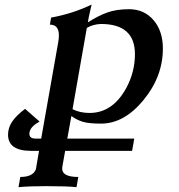

<svg xmlns="http://www.w3.org/2000/svg" viewBox="-20 -522 769 826"><path d="M365.2 -36.1Q465.8 -36.1 524.4 -145.5Q560.5 -213.4 560.5 -289.1Q560.5 -418.9 414.1 -418.9Q379.9 -417.5 353.5 -401.9L292 -52.2Q324.2 -36.1 365.2 -36.1ZM309.1 283.2Q270 278.8 177.7 278.8Q105.5 278.8 59.6 283.2L67.4 239.3Q121.6 239.3 134.3 206.5L147.9 127H113.8Q14.6 127 14.6 57.1Q14.6 27.3 32.5 1Q50.3 -25.4 87.9 -53.7L150.4 1Q111.3 22 106.9 47.4L106.4 53.7Q106.4 74.2 132.8 74.2H157.2L230.5 -340.3Q233.4 -356.9 233.4 -369.6Q233.4 -416 194.8 -416L199.7 -446.3Q293.9 -463.4 374 -502.4L361.8 -447.8L357.9 -425.8Q402.3 -454.1 441.7 -468.3Q481 -482.4 535.2 -482.4Q600.1 -482.4 640.4 -435.5Q680.7 -388.7 680.7 -313Q680.7 -192.9 597.4 -91.6Q514.2 9.8 414.6 9.8Q361.3 9.8 335.4 1.7Q309.6 -6.3 287.1 -22.9L269.5 74.2H557.6L548.3 127H260.3L248 196.3L247.6 203.6Q247.6 239.3 316.9 239.3Z"/></svg>

Font: Kelvinch
Style: Bold Italic
Weight: 700
Italic angle: -10°
Designer: Paul James Miller
Foundry: High-Logic / Made with FontCreator
Version: Version 3.30 September 23, 2016